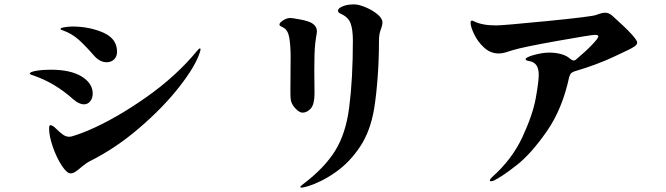

<svg xmlns="http://www.w3.org/2000/svg" viewBox="-20 -799 3040 876"><path d="M268 -660Q266 -661 261 -662.5Q256 -664 256 -667Q256 -672 275.5 -675Q295 -678 310 -678Q387 -678 450.5 -650.5Q514 -623 514 -563Q514 -541 500.5 -528Q487 -515 467 -515Q436 -515 410 -544Q371 -589 340 -617Q309 -645 268 -660ZM210 -228Q220 -228 238 -210Q254 -194 267.5 -184.5Q281 -175 297 -175Q305 -175 332 -184.5Q359 -194 383 -204Q507 -257 646 -354.5Q785 -452 880 -568Q888 -578 892 -578Q895 -578 895 -575Q895 -570 892 -561Q873 -499 799 -404Q725 -309 615.5 -215Q506 -121 385 -61Q375 -56 353 -38Q337 -24 325 -16Q313 -8 302 -8Q285 -8 261.5 -44Q238 -80 221 -129Q204 -178 204 -213Q204 -228 210 -228ZM137 -453Q132 -455 124 -457.5Q116 -460 116 -463Q116 -471 145.5 -476Q175 -481 211 -481Q302 -481 352.5 -450Q403 -419 403 -372Q403 -352 392 -337.5Q381 -323 363 -323Q340 -323 313 -347Q233 -419 137 -453Z M1350 54Q1350 51 1363 41Q1460 -32 1509 -111Q1558 -190 1573 -308Q1590 -438 1590 -614Q1590 -663 1580 -691.5Q1570 -720 1537 -735Q1522 -741 1522 -750Q1522 -761 1543 -770Q1564 -779 1596 -779Q1616 -779 1647.5 -766Q1679 -753 1702 -734Q1725 -715 1725 -696Q1725 -685 1719 -669Q1714 -656 1711.5 -643.5Q1709 -631 1709 -608Q1709 -527 1703 -446Q1697 -365 1687 -303Q1670 -201 1623 -130Q1576 -59 1512 -14Q1475 12 1441.5 28Q1408 44 1385.5 50.5Q1363 57 1357 57Q1350 57 1350 54ZM1306 -349Q1305 -354 1305 -392L1306 -538Q1306 -590 1300 -626Q1294 -662 1273 -673Q1270 -675 1262.5 -678.5Q1255 -682 1255 -687Q1255 -695 1271.5 -706Q1288 -717 1305 -717Q1312 -717 1345 -711Q1392 -703 1409 -689.5Q1426 -676 1426 -656Q1426 -649 1422 -629L1418 -599Q1414 -559 1414 -481L1415 -373Q1415 -323 1398 -304Q1381 -285 1360 -285Q1346 -285 1327 -305Q1308 -325 1306 -349Z M2887 -605Q2887 -595 2874 -586.5Q2861 -578 2846 -571Q2831 -564 2825 -561Q2818 -558 2781.5 -540.5Q2745 -523 2698 -505.5Q2651 -488 2603 -474Q2587 -469 2582 -460Q2578 -452 2577 -448Q2546 -302 2474.5 -199.5Q2403 -97 2338 -46Q2273 5 2235 24Q2227 28 2220 28Q2215 28 2215 24Q2215 19 2223 11Q2316 -71 2363.5 -173.5Q2411 -276 2424.5 -351.5Q2438 -427 2438 -458Q2438 -513 2396 -520Q2378 -523 2378 -528Q2378 -538 2417 -548.5Q2456 -559 2486 -559Q2515 -559 2540.5 -552Q2566 -545 2581 -531Q2591 -523 2597 -523Q2604 -523 2610 -529Q2654 -566 2682 -595.5Q2710 -625 2710 -633Q2710 -640 2694 -640Q2678 -640 2521 -612Q2364 -584 2319 -570Q2302 -564 2285.5 -559.5Q2269 -555 2256 -555Q2218 -555 2189 -581.5Q2160 -608 2143.5 -642.5Q2127 -677 2127 -695Q2127 -705 2133 -705Q2136 -705 2142 -702Q2180 -683 2243 -683Q2274 -683 2477 -703Q2680 -723 2701 -731Q2726 -741 2741 -741Q2759 -741 2775 -726Q2887 -626 2887 -605Z"/></svg>

Font: Shippori Antique B1
Style: Regular
Weight: 400
Designer: FONTDASU
Foundry: FONTDASU / Google Inc. / but / Adobe
Version: Version 2.001